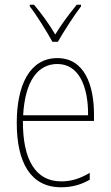

<svg xmlns="http://www.w3.org/2000/svg" viewBox="-20 -783 468 813"><path d="M202 -606H225C251 -651 291 -714 323 -756V-763H305C270 -720 240 -680 214 -637C189 -680 153 -729 124 -763H106V-756C133 -722 176 -653 202 -606ZM223 -537C106 -537 51 -423 51 -263C51 -97 108 10 239 10C287 10 325 -2 360 -22V-51C317 -26 282 -15 239 -15C131 -15 76 -106 77 -271H378V-298C378 -424 337 -537 223 -537ZM223 -512C314 -512 354 -417 353 -295H78C86 -440 140 -512 223 -512Z"/></svg>

Font: Noto Sans Gurmukhi Condensed Thin
Style: Regular
Weight: 100
Width: 3
Designer: Jelle Bosma - Monotype Design Team
Foundry: Monotype Imaging Inc.
Version: Version 2.004